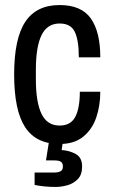

<svg xmlns="http://www.w3.org/2000/svg" viewBox="-20 -558 450 760"><path d="M216 12Q123 12 79.5 -54.5Q36 -121 36 -263Q36 -405 80 -471.5Q124 -538 216 -538Q302 -538 339.5 -485Q377 -432 377 -331H292Q292 -399 276 -432Q260 -465 216 -465Q167 -465 144.5 -419Q122 -373 122 -282V-244Q122 -153 144.5 -107Q167 -61 216 -61Q260 -61 278 -95.5Q296 -130 296 -195H377Q377 -140 361 -93Q345 -46 309.5 -17Q274 12 216 12ZM201 182Q155 182 117 174V125H193Q210 125 219.5 120Q229 115 229 101Q229 89 222 83Q215 77 195 77H162L176 -11H231L224 36Q256 38 280.5 52Q305 66 305 101Q305 134 287.5 151.5Q270 169 246 175.5Q222 182 201 182Z"/></svg>

Font: Archivo Narrow
Style: Regular
Weight: 400
Designer: Hector Gatti
Foundry: Omnibus-Type
Version: Version 3.002